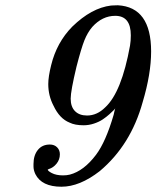

<svg xmlns="http://www.w3.org/2000/svg" viewBox="-20 -686 593 728"><path d="M417 -275 412 -269Q406 -263 395 -253Q384 -243 370 -233.5Q356 -224 336.5 -217.5Q317 -211 297 -211Q264 -211 244 -221Q206 -236 183 -285Q163 -323 163 -367Q163 -395 174 -439Q195 -525 254 -585Q327 -656 401 -665Q403 -665 412 -665.5Q421 -666 427 -666Q553 -659 553 -491Q553 -406 521 -299Q476 -136 358 -37Q282 22 213 22Q138 22 114 -26Q107 -41 107 -55V-64Q107 -97 123.5 -117.5Q140 -138 169 -138Q186 -138 196.5 -127.5Q207 -117 207 -101Q207 -81 194.5 -65.5Q182 -50 165 -45L161 -43Q161 -38 176 -30Q193 -21 219 -21Q233 -21 245 -24Q298 -38 344 -99Q381 -148 411 -251Q412 -257 413.5 -262.5Q415 -268 416 -272ZM476 -552Q476 -626 417 -626Q368 -626 330 -584Q312 -563 300 -533Q288 -503 270 -433Q248 -341 248 -312Q248 -281 264.5 -264.5Q281 -248 310 -248Q348 -248 379 -279Q441 -336 473 -513Q476 -531 476 -552Z"/></svg>

Font: MathJax_Main
Style: Italic
Weight: 400
Version: Version 1.1